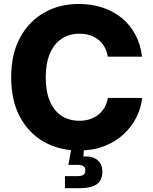

<svg xmlns="http://www.w3.org/2000/svg" viewBox="-20 -758 780 980"><path d="M382.3 10.3Q283.7 10.3 205.6 -33.4Q127.4 -77.1 82.3 -160.6Q37.1 -244.1 37.1 -363.3Q37.1 -483.4 82.8 -566.9Q128.4 -650.4 206.5 -694.1Q284.7 -737.8 382.3 -737.8Q447.3 -737.8 502.9 -719.5Q558.6 -701.2 601.1 -666.5Q643.6 -631.8 670.4 -582Q697.3 -532.2 705.1 -468.8H530.3Q525.9 -496.1 513.7 -517.8Q501.5 -539.6 482.9 -554.7Q464.4 -569.8 439.9 -577.9Q415.5 -585.9 386.2 -585.9Q332.5 -585.9 293.7 -559.6Q254.9 -533.2 234.1 -483.4Q213.4 -433.6 213.4 -363.3Q213.4 -291.5 234.4 -241.9Q255.4 -192.4 293.9 -167Q332.5 -141.6 385.7 -141.6Q415 -141.6 439.2 -149.7Q463.4 -157.7 482.4 -172.9Q501.5 -188 513.7 -209.7Q525.9 -231.4 530.8 -258.3H705.6Q700.2 -206.5 676 -158.7Q651.9 -110.8 610.6 -72.5Q569.3 -34.2 512 -12Q454.6 10.3 382.3 10.3ZM311.5 202.6V141.1H374.5Q396 141.1 405.8 134.3Q415.5 127.4 415.5 112.3Q415.5 97.2 405.8 90.3Q396 83.5 374.5 83.5H329.1L348.1 -22H408.7V-1.5L405.8 40.5Q451.2 37.6 476.8 58.6Q502.4 79.6 502.4 117.2Q502.4 162.1 473.9 182.4Q445.3 202.6 384.3 202.6Z"/></svg>

Font: Inter 18pt ExtraBold
Style: Regular
Weight: 800
Designer: Rasmus Andersson
Foundry: rsms
Version: Version 4.001;git-66647c0bb